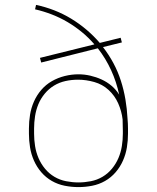

<svg xmlns="http://www.w3.org/2000/svg" viewBox="-20 -755 640 783"><path d="M300 8Q272 8 244 2.5Q216 -3 191.5 -17Q167 -31 148.5 -52.5Q130 -74 118.5 -100Q107 -126 102.5 -154Q98 -182 98 -210V-231Q98 -259 102.5 -287Q107 -315 118.5 -341Q130 -367 148.5 -388.5Q167 -410 191.5 -424Q216 -438 244 -445Q272 -452 300 -452Q324 -452 348 -446.5Q372 -441 394 -431Q416 -421 434.5 -405.5Q453 -390 466 -369Q455 -421 433 -469Q411 -517 379 -558L148 -500L143 -519L365 -574Q342 -601 314 -624Q286 -647 255.5 -665Q225 -683 191.5 -696Q158 -709 123 -717L127 -735Q165 -727 201 -713Q237 -699 270 -679Q303 -659 332.5 -634Q362 -609 387 -580L472 -601L477 -582L400 -563Q424 -532 442.5 -497.5Q461 -463 473 -425.5Q485 -388 491.5 -349.5Q498 -311 500 -272Q501 -261 501.5 -251Q502 -241 502 -231V-210Q502 -182 497.5 -154Q493 -126 481.5 -100Q470 -74 451.5 -52.5Q433 -31 408.5 -17Q384 -3 356 2.5Q328 8 300 8ZM300 -11Q325 -11 350.5 -16Q376 -21 398 -34Q420 -47 436.5 -67Q453 -87 463 -110.5Q473 -134 477 -159.5Q481 -185 481 -210V-221Q481 -232 480.5 -244Q480 -256 480 -268Q476 -302 462 -333.5Q448 -365 423 -388Q398 -411 364.5 -420.5Q331 -430 298 -430Q272 -430 247 -424.5Q222 -419 200.5 -406Q179 -393 162.5 -373Q146 -353 136.5 -330Q127 -307 123 -281.5Q119 -256 119 -231V-210Q119 -185 123 -159.5Q127 -134 137 -110.5Q147 -87 163.5 -67Q180 -47 202 -34Q224 -21 249.5 -16Q275 -11 300 -11Z"/></svg>

Font: Iosevka Slab Thin Extended
Style: Regular
Weight: 100
Width: 7
Monospace: yes
Designer: Belleve Invis
Foundry: Belleve Invis
Version: Version 11.1.1; ttfautohint (v1.8.3)